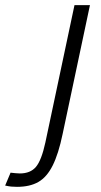

<svg xmlns="http://www.w3.org/2000/svg" viewBox="-161 -520 391 745"><path d="M188 -500 82 0Q66 77 43.5 122Q21 167 -12 186Q-45 205 -95 205Q-108 205 -117.5 204Q-127 203 -141 200L-120 150Q-109 151 -101 152Q-93 153 -84 153Q-43 153 -21.5 127.5Q0 102 15 33L128 -500Z"/></svg>

Font: Epunda Slab Light
Style: Italic
Weight: 300
Italic angle: -12°
Designer: Simon Atzbach
Foundry: typofactur
Version: Version 1.102